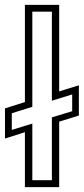

<svg xmlns="http://www.w3.org/2000/svg" viewBox="-26 -770 344 790"><path d="M76.5 0V-226L-5.5 -200V-324L76.5 -350V-750H217.5V-394L298.5 -419V-294.5L217.5 -269.5V0ZM107 -28.5H187.5V-287L271 -312.5V-381.5L187.5 -355.5V-722H107V-330.5L22.5 -304V-235.5L107 -261.5Z"/></svg>

Font: Tourney Light
Style: Regular
Weight: 300
Version: Version 1.015